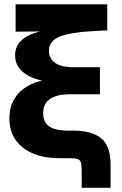

<svg xmlns="http://www.w3.org/2000/svg" viewBox="-20 -748 577 908"><path d="M366.2 140.1V54.2Q366.2 30.3 362.1 18.8Q357.9 7.3 345.7 3.7Q333.5 0 308.6 0H260.7Q150.4 0 87.4 -50.5Q24.4 -101.1 24.4 -188.5Q24.4 -226.1 35.9 -255.6Q47.4 -285.2 68.1 -307.4Q88.9 -329.6 116.9 -344.2Q145 -358.9 178.5 -366.7Q211.9 -374.5 249.5 -375.5L250 -359.4Q210.4 -359.9 174.6 -367.9Q138.7 -376 110.8 -391.8Q83 -407.7 67.1 -431.4Q51.3 -455.1 51.3 -486.3Q51.3 -523.4 73.7 -549.3Q96.2 -575.2 137.9 -590.1Q179.7 -605 236.8 -608.4V-600.1L53.7 -598.1V-727.5H487.3V-604.5L407.7 -600.1Q313 -594.7 262.2 -574.7Q211.4 -554.7 211.4 -506.8Q211.4 -472.7 239.5 -451.4Q267.6 -430.2 330.1 -430.2H452.6V-302.2H311.5Q249.5 -302.2 216.8 -280.3Q184.1 -258.3 184.1 -212.4Q184.1 -170.4 212.6 -150.4Q241.2 -130.4 297.9 -130.4H325.7Q413.1 -130.4 458 -94.5Q502.9 -58.6 502.9 30.8V140.1Z"/></svg>

Font: Inter 28pt ExtraBold
Style: Regular
Weight: 800
Designer: Rasmus Andersson
Foundry: rsms
Version: Version 4.001;git-66647c0bb